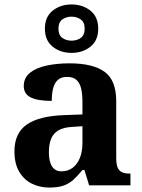

<svg xmlns="http://www.w3.org/2000/svg" viewBox="-20 -834 640 864"><path d="M202 10Q158 10 122.5 -8Q87 -26 66 -62Q45 -98 45 -153Q45 -235 100.5 -273.5Q156 -312 269 -316L351 -319V-374Q351 -411 345 -436Q339 -461 324 -474.5Q309 -488 282 -488Q256 -488 241 -475Q226 -462 219.5 -438Q213 -414 213 -380Q150 -380 118.5 -395.5Q87 -411 87 -447Q87 -484 115 -506.5Q143 -529 190 -539Q237 -549 293 -549Q398 -549 450.5 -511Q503 -473 503 -379V-124Q503 -96 509 -81Q515 -66 528 -59.5Q541 -53 563 -53H567V0H381L360 -69H351Q329 -42 309.5 -24.5Q290 -7 265 1.5Q240 10 202 10ZM257 -63Q286 -63 307 -79Q328 -95 339.5 -123.5Q351 -152 351 -191V-266L306 -263Q266 -261 243 -247.5Q220 -234 210 -209.5Q200 -185 200 -149Q200 -121 206.5 -101.5Q213 -82 225.5 -72.5Q238 -63 257 -63ZM302 -596Q252 -596 217 -624Q182 -652 182 -705Q182 -758 217 -786Q252 -814 302 -814Q352 -814 387 -786Q422 -758 422 -705Q422 -652 387 -624Q352 -596 302 -596ZM302 -651Q326 -651 343.5 -663.5Q361 -676 361 -705Q361 -734 343.5 -746.5Q326 -759 302 -759Q278 -759 260.5 -746.5Q243 -734 243 -705Q243 -676 260.5 -663.5Q278 -651 302 -651Z"/></svg>

Font: Noto Serif Myanmar
Style: Regular
Weight: 400
Designer: Ben Mitchell and the Monotype Design Team
Foundry: Monotype Imaging Inc.
Version: Version 2.106